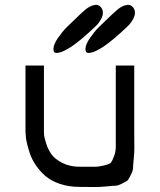

<svg xmlns="http://www.w3.org/2000/svg" viewBox="-20 -770 658 791"><path d="M213 -552H211Q200 -552 200 -569Q201 -588 219 -614Q237 -640 255 -658Q273 -676 307 -708Q316 -716 320 -720Q351 -750 377 -750H378Q388 -750 396 -740Q404 -730 404 -718Q404 -705 396 -690.5Q388 -676 380 -668L372 -660Q259 -552 213 -552ZM345 -552H343Q332 -552 332 -569Q333 -588 351 -614Q369 -640 387 -658Q405 -676 439 -708Q448 -716 452 -720Q483 -750 509 -750H510Q520 -750 528 -740Q536 -730 536 -718Q536 -705 528 -690.5Q520 -676 512 -668L504 -660Q391 -552 345 -552ZM309 0Q263 0 226.5 -12.5Q190 -25 167 -45Q144 -65 127.5 -89.5Q111 -114 103 -138Q95 -162 90.5 -182Q86 -202 86 -214L85 -227V-500H161V-227Q161 -221 162 -211Q163 -201 171 -176.5Q179 -152 193 -133Q207 -114 237.5 -98.5Q268 -83 309 -83Q353 -83 370 -83Q387 -83 409.5 -88.5Q432 -94 437 -100Q442 -106 449.5 -125.5Q457 -145 457 -165.5Q457 -186 457 -227V-500H533V-227Q533 -183 533.5 -164.5Q534 -146 531 -116Q528 -86 528 -76.5Q528 -67 518.5 -48.5Q509 -30 506 -27Q503 -24 484.5 -14.5Q466 -5 457.5 -5Q449 -5 418 -2Q387 1 370.5 0.5Q354 0 309 0Z"/></svg>

Font: Hermit Light
Style: Regular
Weight: 300
Designer: Pablo Caro
Version: Version 2.000;PS 002.000;hotconv 1.0.88;makeotf.lib2.5.64775